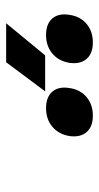

<svg xmlns="http://www.w3.org/2000/svg" viewBox="135 -1102 329 640"><g transform="rotate(-90 300.0 -781.5)"><path d="M316 -796 413 -926H543L436 -796ZM479 -637Q442 -637 424 -658Q406 -679 411 -715Q417 -751 442 -772Q467 -793 504 -793Q541 -793 559 -772Q577 -751 571 -715Q566 -679 541 -658Q516 -637 479 -637ZM235 -637Q198 -637 180 -658Q162 -679 167 -715Q173 -751 198 -772Q223 -793 260 -793Q297 -793 315 -772Q333 -751 327 -715Q322 -679 297 -658Q272 -637 235 -637Z"/></g></svg>

Font: JetBrains Mono NL ExtraBold
Style: Italic
Weight: 800
Italic angle: -9°
Monospace: yes
Designer: Philipp Nurullin, Konstantin Bulenkov
Foundry: JetBrains
Version: Version 2.305; ttfautohint (v1.8.4.7-5d5b)